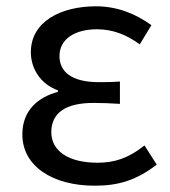

<svg xmlns="http://www.w3.org/2000/svg" viewBox="-20 -577 541 610"><path d="M281 13C356 13 413 -4 478 -54L439 -115C388 -74 343 -60 290 -60C198 -60 143 -97 143 -157C143 -218 188 -250 277 -250C304 -250 330 -249 361 -247V-318C335 -316 315 -316 294 -316C206 -316 169 -350 169 -399C169 -455 221 -484 288 -484C338 -484 382 -467 424 -436L461 -497C410 -534 351 -557 285 -557C174 -557 78 -509 78 -411C78 -360 108 -310 164 -290V-285C103 -269 51 -228 51 -150C51 -49 147 13 281 13Z"/></svg>

Font: Noto Sans JP
Style: Regular
Weight: 400
Designer: Ryoko NISHIZUKA  (kana, bopomofo & ideographs); Paul D. Hunt (Latin, Greek & Cyrillic); Sandoll Communications , Soo-you
Foundry: Adobe
Version: Version 2.002;hotconv 1.0.116;makeotfexe 2.5.65601